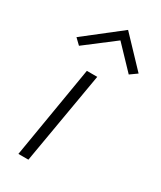

<svg xmlns="http://www.w3.org/2000/svg" viewBox="-180 -768 699 832"><g transform="rotate(30 169.0 -351.5)"><path d="M138 -460 61 0H111L190 -460ZM198 -647 303 -537 338 -562 204 -703 26 -564 54 -537Z"/></g></svg>

Font: Jost Light
Style: Italic
Weight: 300
Italic angle: -5°
Version: Version 3.710